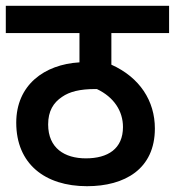

<svg xmlns="http://www.w3.org/2000/svg" viewBox="-20 -642 603 662"><path d="M563 -528V-622H0V-528H254V-427C133 -420 36 -349 36 -219C36 -77 135 0 280 0C410 0 514 -59 514 -199C514 -294 462 -375 364 -419V-528ZM276 -96C203 -96 146 -131 146 -213C146 -259 164 -288 194 -308C220 -326 255 -335 309 -335H314C373 -307 404 -259 404 -204C404 -129 352 -96 276 -96Z"/></svg>

Font: Noto Sans SemiCondensed SemiBold
Style: Italic
Weight: 600
Width: 4
Italic angle: -12°
Designer: Monotype Design Team
Foundry: Monotype Imaging Inc.
Version: Version 2.013